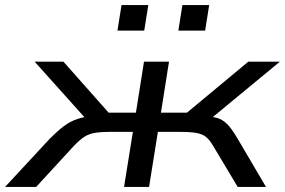

<svg xmlns="http://www.w3.org/2000/svg" viewBox="-51 -740 1128 760"><path d="M-31 0 146 -191Q176 -221 201.5 -240.5Q227 -260 258.5 -270Q290 -280 335 -283L303 -254L86 -496H200L379 -294H487L519 -496H618L586 -294H689L932 -496H1057L764 -254L753 -282Q786 -279 807 -273.5Q828 -268 846.5 -250.5Q865 -233 889 -192L1002 0H890L793 -162Q779 -186 765 -197.5Q751 -209 727.5 -213.5Q704 -218 660 -218H574L539 0H440L475 -218H386Q346 -218 322 -213.5Q298 -209 280.5 -197Q263 -185 241 -162L92 0ZM655 -619 671 -720H777L761 -619ZM414 -619 430 -720H536L520 -619Z"/></svg>

Font: Nunito Sans 7pt Expanded
Style: Italic
Weight: 400
Width: 7
Italic angle: -9°
Designer: Vernon Adams
Foundry: Vernon Adams
Version: Version 3.101;gftools[0.9.27]